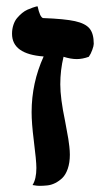

<svg xmlns="http://www.w3.org/2000/svg" viewBox="-20 -587 329 608"><path d="M95.2 -55.2Q95.2 -77.6 86.9 -143.1Q80.1 -196.8 80.1 -231.9Q80.1 -324.2 118.2 -408.2Q18.1 -415.5 18.1 -480Q18.1 -495.1 22.5 -508.3Q26.9 -521.5 34.2 -530Q41.5 -538.6 50 -545.7Q58.6 -552.7 67.1 -556.4Q75.7 -560.1 83 -562.7Q90.3 -565.4 94.7 -566.4L99.1 -566.9Q106.4 -532.7 116.2 -529.8Q184.6 -527.3 217.5 -520Q250.5 -512.7 263.7 -496.6Q276.9 -480.5 276.9 -448.2Q276.9 -441.9 272.2 -429Q267.6 -416 261.2 -407.2Q241.2 -399.9 223.1 -399.9Q204.1 -399.9 181.2 -407.2Q170.9 -364.7 170.9 -319.8Q170.9 -275.9 186 -204.1Q187 -198.2 190.9 -177.2Q194.8 -156.2 196.3 -147.5Q197.8 -138.7 199.5 -123.8Q201.2 -108.9 201.2 -97.2Q201.2 -71.8 194.6 -52.7Q188 -33.7 177.7 -23.7Q167.5 -13.7 154.8 -7.3Q142.1 -1 129.4 0.2Q116.7 1.5 106.4 1.5Q96.2 1.5 89.8 0L83 -1Q95.2 -20 95.2 -55.2Z"/></svg>

Font: Linux Libertine G
Style: Semibold
Weight: 600
Designer: Philipp H. Poll
Foundry: Philipp H. Poll
Version: Version 5.1.1